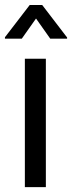

<svg xmlns="http://www.w3.org/2000/svg" viewBox="-31 -770 296 790"><path d="M157.7 0V-528.3H71.3V0ZM245.1 -615.7 142.6 -749.5H91.3L-10.7 -616.7V-610.8H58.6L117.2 -693.8L175.8 -610.8H245.1Z"/></svg>

Font: Roboto Condensed
Style: Regular
Weight: 400
Designer: Google
Version: Version 2.134; 2016